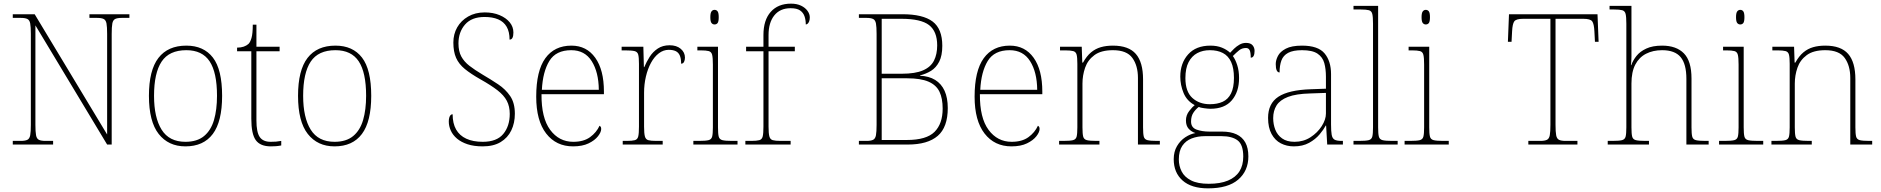

<svg xmlns="http://www.w3.org/2000/svg" viewBox="-20 -792 10305 1052"><path d="M50 0V-20H93Q118 -20 130 -26Q142 -32 145.5 -51Q149 -70 149 -108V-606Q149 -645 145.5 -663.5Q142 -682 130 -688Q118 -694 93 -694H50V-714H170L567 -55V-606Q567 -645 563.5 -663.5Q560 -682 548 -688Q536 -694 511 -694H470V-714H689V-694H648Q623 -694 611 -688Q599 -682 595.5 -663.5Q592 -645 592 -606V0H567L174 -653V-108Q174 -70 177.5 -51Q181 -32 193 -26Q205 -20 230 -20H271V0Z M996 10Q903 10 849.5 -58Q796 -126 796 -267Q796 -407 848 -474.5Q900 -542 1001 -542Q1096 -542 1146.5 -476.5Q1197 -411 1197 -267Q1197 -126 1146 -58Q1095 10 996 10ZM996 -15Q1060 -15 1098 -46.5Q1136 -78 1152.5 -134.5Q1169 -191 1169 -267Q1169 -395 1128.5 -456Q1088 -517 1001 -517Q907 -517 865.5 -454.5Q824 -392 824 -267Q824 -148 865.5 -81.5Q907 -15 996 -15Z M1464 10Q1406 10 1381.5 -24Q1357 -58 1357 -141V-511H1279V-531Q1300 -531 1315.5 -536.5Q1331 -542 1341 -551Q1351 -560 1358 -584Q1365 -608 1365 -657H1385V-536H1512V-511H1385V-132Q1385 -68 1403 -41.5Q1421 -15 1463 -15Q1480 -15 1492.5 -16Q1505 -17 1521 -20V5Q1505 8 1491.5 9Q1478 10 1464 10Z M1813 10Q1720 10 1666.5 -58Q1613 -126 1613 -267Q1613 -407 1665 -474.5Q1717 -542 1818 -542Q1913 -542 1963.5 -476.5Q2014 -411 2014 -267Q2014 -126 1963 -58Q1912 10 1813 10ZM1813 -15Q1877 -15 1915 -46.5Q1953 -78 1969.5 -134.5Q1986 -191 1986 -267Q1986 -395 1945.5 -456Q1905 -517 1818 -517Q1724 -517 1682.5 -454.5Q1641 -392 1641 -267Q1641 -148 1682.5 -81.5Q1724 -15 1813 -15Z M2625 10Q2577 10 2542 -1.5Q2507 -13 2484 -32.5Q2461 -52 2450 -76.5Q2439 -101 2439 -126Q2439 -138 2441.5 -147Q2444 -156 2448.5 -161Q2453 -166 2460 -166Q2460 -116 2479 -82.5Q2498 -49 2535 -32Q2572 -15 2625 -15Q2702 -15 2737.5 -58Q2773 -101 2773 -168Q2773 -209 2757 -239.5Q2741 -270 2705.5 -297.5Q2670 -325 2613 -357Q2560 -387 2527 -414Q2494 -441 2479 -475Q2464 -509 2464 -559Q2464 -605 2485 -642Q2506 -679 2545 -701.5Q2584 -724 2636 -724Q2682 -724 2717.5 -709Q2753 -694 2773 -669.5Q2793 -645 2793 -614Q2793 -595 2788 -585Q2783 -575 2772 -575Q2772 -618 2756 -645.5Q2740 -673 2709.5 -686Q2679 -699 2635 -699Q2564 -699 2528 -657.5Q2492 -616 2492 -554Q2492 -511 2507.5 -482.5Q2523 -454 2552 -431.5Q2581 -409 2623 -384Q2669 -357 2709.5 -330Q2750 -303 2775.5 -265.5Q2801 -228 2801 -169Q2801 -118 2781.5 -77.5Q2762 -37 2723 -13.5Q2684 10 2625 10Z M3120 10Q3027 10 2972.5 -60.5Q2918 -131 2918 -262Q2918 -404 2968 -473Q3018 -542 3111 -542Q3194 -542 3241.5 -475.5Q3289 -409 3289 -290V-276H2947Q2946 -146 2994.5 -80.5Q3043 -15 3121 -15Q3178 -15 3213 -40.5Q3248 -66 3265 -103Q3270 -100 3272 -96Q3274 -92 3274 -85Q3274 -68 3256.5 -45.5Q3239 -23 3205 -6.5Q3171 10 3120 10ZM3261 -300Q3260 -397 3222 -457Q3184 -517 3110 -517Q3026 -517 2990 -458Q2954 -399 2949 -300Z M3392 0V-20H3414Q3444 -20 3458.5 -24Q3473 -28 3477 -44.5Q3481 -61 3481 -98V-442Q3481 -477 3477 -492.5Q3473 -508 3457 -512Q3441 -516 3404 -516H3386V-536H3505L3508 -424H3510Q3522 -453 3539.5 -480.5Q3557 -508 3584 -526Q3611 -544 3649 -544Q3687 -544 3710 -524.5Q3733 -505 3733 -476Q3733 -463 3728 -453Q3723 -443 3712 -443Q3712 -472 3704.5 -488.5Q3697 -505 3682 -512Q3667 -519 3644 -519Q3615 -519 3590 -500Q3565 -481 3547 -448Q3529 -415 3519 -372.5Q3509 -330 3509 -284V-98Q3509 -61 3513.5 -44.5Q3518 -28 3532 -24Q3546 -20 3576 -20H3611V0Z M3779 0V-20H3809Q3846 -20 3862 -24Q3878 -28 3882 -43.5Q3886 -59 3886 -94V-438Q3886 -475 3882 -491.5Q3878 -508 3863.5 -512Q3849 -516 3819 -516H3801V-536H3914V-94Q3914 -59 3918 -43.5Q3922 -28 3938.5 -24Q3955 -20 3991 -20H4021V0ZM3895 -658Q3885 -658 3878.5 -666Q3872 -674 3872 -698Q3872 -721 3878.5 -729.5Q3885 -738 3895 -738Q3906 -738 3912 -729.5Q3918 -721 3918 -698Q3918 -674 3912 -666Q3906 -658 3895 -658Z M4064 0V-20H4096Q4126 -20 4140.5 -24Q4155 -28 4159 -44.5Q4163 -61 4163 -98V-511H4068V-536H4163V-600Q4163 -682 4203 -727Q4243 -772 4314 -772Q4346 -772 4369 -761Q4392 -750 4404.5 -732.5Q4417 -715 4417 -697Q4417 -684 4413.5 -675Q4410 -666 4405 -662Q4400 -658 4395 -658Q4395 -683 4388 -703Q4381 -723 4363.5 -735Q4346 -747 4312 -747Q4254 -747 4222.5 -707.5Q4191 -668 4191 -600V-536H4335V-511H4191V-98Q4191 -61 4195.5 -44.5Q4200 -28 4214 -24Q4228 -20 4258 -20H4312V0Z M4686 0V-20H4727Q4752 -20 4764 -26Q4776 -32 4779.5 -51Q4783 -70 4783 -108V-606Q4783 -645 4779.5 -663.5Q4776 -682 4764 -688Q4752 -694 4727 -694H4686V-714H4924Q5037 -714 5090 -674Q5143 -634 5143 -541Q5143 -487 5126 -454Q5109 -421 5081.5 -404Q5054 -387 5021 -379V-377Q5070 -375 5104 -354Q5138 -333 5155.5 -294.5Q5173 -256 5173 -200Q5173 -95 5118 -47.5Q5063 0 4954 0ZM4949 -25Q5056 -25 5100.5 -69.5Q5145 -114 5145 -197Q5145 -253 5127.5 -289.5Q5110 -326 5067.5 -344.5Q5025 -363 4951 -363H4811V-25ZM4921 -388Q4995 -388 5037.5 -406.5Q5080 -425 5097.5 -460Q5115 -495 5115 -543Q5115 -620 5070.5 -654.5Q5026 -689 4919 -689H4811V-388Z M5522 10Q5429 10 5374.5 -60.5Q5320 -131 5320 -262Q5320 -404 5370 -473Q5420 -542 5513 -542Q5596 -542 5643.5 -475.5Q5691 -409 5691 -290V-276H5349Q5348 -146 5396.5 -80.5Q5445 -15 5523 -15Q5580 -15 5615 -40.5Q5650 -66 5667 -103Q5672 -100 5674 -96Q5676 -92 5676 -85Q5676 -68 5658.5 -45.5Q5641 -23 5607 -6.5Q5573 10 5522 10ZM5663 -300Q5662 -397 5624 -457Q5586 -517 5512 -517Q5428 -517 5392 -458Q5356 -399 5351 -300Z M5783 0V-20H5806Q5843 -20 5859 -24Q5875 -28 5879 -43.5Q5883 -59 5883 -94V-442Q5883 -477 5879 -492.5Q5875 -508 5860.5 -512Q5846 -516 5816 -516H5788V-536H5907L5910 -449H5914Q5934 -485 5958 -505Q5982 -525 6011.5 -533.5Q6041 -542 6078 -542Q6164 -542 6203.5 -496.5Q6243 -451 6243 -357V-94Q6243 -59 6247 -43.5Q6251 -28 6267.5 -24Q6284 -20 6320 -20H6335V0H6215V-365Q6215 -432 6184.5 -474.5Q6154 -517 6078 -517Q6013 -517 5976.5 -490Q5940 -463 5925.5 -421Q5911 -379 5911 -334V-94Q5911 -59 5915 -43.5Q5919 -28 5935.5 -24Q5952 -20 5988 -20H6004V0Z M6599 240Q6508 240 6459.5 197Q6411 154 6411 80Q6411 39 6429 8.5Q6447 -22 6474.5 -40Q6502 -58 6530 -63Q6508 -70 6493 -86.5Q6478 -103 6478 -132Q6478 -161 6496 -184Q6514 -207 6526 -216Q6483 -239 6465 -282.5Q6447 -326 6447 -372Q6447 -446 6490 -494Q6533 -542 6612 -542Q6648 -542 6675 -531Q6702 -520 6720 -503Q6729 -513 6742 -525.5Q6755 -538 6771.5 -547.5Q6788 -557 6807 -557Q6832 -557 6843 -544Q6854 -531 6854 -513Q6854 -496 6849 -486Q6844 -476 6833 -476Q6833 -505 6827 -517Q6821 -529 6807 -529Q6785 -529 6769.5 -516.5Q6754 -504 6735 -485Q6749 -466 6759 -435Q6769 -404 6769 -364Q6769 -289 6729.5 -242.5Q6690 -196 6612 -196Q6600 -196 6578 -199Q6556 -202 6548 -206Q6531 -193 6518.5 -174Q6506 -155 6506 -126Q6506 -93 6536 -82Q6566 -71 6606 -71H6675Q6723 -71 6755 -56Q6787 -41 6803.5 -11Q6820 19 6820 65Q6820 144 6764.5 192Q6709 240 6599 240ZM6603 215Q6666 215 6708 197.5Q6750 180 6771 147Q6792 114 6792 66Q6792 1 6761.5 -22.5Q6731 -46 6673 -46H6582Q6542 -46 6509.5 -33.5Q6477 -21 6458 7Q6439 35 6439 82Q6439 117 6454.5 147.5Q6470 178 6506 196.5Q6542 215 6603 215ZM6609 -221Q6650 -221 6679.5 -234.5Q6709 -248 6725 -280Q6741 -312 6741 -365Q6741 -419 6725.5 -452.5Q6710 -486 6680.5 -501.5Q6651 -517 6609 -517Q6570 -517 6540 -501Q6510 -485 6492.5 -451.5Q6475 -418 6475 -364Q6475 -290 6513 -255.5Q6551 -221 6609 -221Z M7069 10Q7030 10 6998 -6.5Q6966 -23 6947 -58Q6928 -93 6928 -146Q6928 -225 6984.5 -262Q7041 -299 7162 -303L7245 -306V-371Q7245 -414 7236 -446.5Q7227 -479 7199 -498Q7171 -517 7114 -517Q7065 -517 7038 -502.5Q7011 -488 7001 -460.5Q6991 -433 6991 -395Q6981 -395 6975.5 -406Q6970 -417 6970 -441Q6970 -462 6982 -485.5Q6994 -509 7025.5 -525.5Q7057 -542 7114 -542Q7202 -542 7237.5 -499.5Q7273 -457 7273 -386V-110Q7273 -73 7276.5 -53.5Q7280 -34 7292 -27Q7304 -20 7331 -20H7338V0H7252L7246 -104H7244Q7233 -83 7210.5 -56Q7188 -29 7153 -9.5Q7118 10 7069 10ZM7073 -15Q7122 -15 7160.5 -40Q7199 -65 7222 -101Q7245 -137 7245 -170V-283L7159 -280Q7081 -278 7037 -261Q6993 -244 6974.5 -214.5Q6956 -185 6956 -145Q6956 -111 6967.5 -81.5Q6979 -52 7005 -33.5Q7031 -15 7073 -15Z M7396 0V-20H7426Q7463 -20 7479 -24Q7495 -28 7499 -43.5Q7503 -59 7503 -94V-662Q7503 -699 7499 -715.5Q7495 -732 7480.5 -736Q7466 -740 7436 -740H7396V-760H7531V-94Q7531 -59 7535 -43.5Q7539 -28 7555.5 -24Q7572 -20 7608 -20H7638V0Z M7676 0V-20H7706Q7743 -20 7759 -24Q7775 -28 7779 -43.5Q7783 -59 7783 -94V-438Q7783 -475 7779 -491.5Q7775 -508 7760.5 -512Q7746 -516 7716 -516H7698V-536H7811V-94Q7811 -59 7815 -43.5Q7819 -28 7835.5 -24Q7852 -20 7888 -20H7918V0ZM7792 -658Q7782 -658 7775.5 -666Q7769 -674 7769 -698Q7769 -721 7775.5 -729.5Q7782 -738 7792 -738Q7803 -738 7809 -729.5Q7815 -721 7815 -698Q7815 -674 7809 -666Q7803 -658 7792 -658Z M8354 0V-20H8419Q8444 -20 8456 -26Q8468 -32 8471.5 -51Q8475 -70 8475 -108V-689H8326Q8287 -689 8277 -675Q8267 -661 8265 -620L8262 -563H8242L8248 -714H8733L8739 -563H8719L8716 -620Q8714 -661 8704 -675Q8694 -689 8655 -689H8503V-108Q8503 -70 8506.5 -51Q8510 -32 8522 -26Q8534 -20 8559 -20H8623V0Z M8789 0V-20H8814Q8851 -20 8867 -24Q8883 -28 8887 -43.5Q8891 -59 8891 -94V-662Q8891 -699 8887 -715.5Q8883 -732 8868.5 -736Q8854 -740 8824 -740H8799V-760H8919V-482Q8919 -474 8918.5 -465Q8918 -456 8917.5 -448.5Q8917 -441 8916 -435H8918Q8927 -461 8946.5 -485.5Q8966 -510 9000.5 -526Q9035 -542 9087 -542Q9165 -542 9206.5 -499.5Q9248 -457 9248 -362V-94Q9248 -59 9252 -43.5Q9256 -28 9272.5 -24Q9289 -20 9325 -20H9342V0H9220V-360Q9220 -441 9188.5 -479Q9157 -517 9087 -517Q9037 -517 8999 -497.5Q8961 -478 8940 -438Q8919 -398 8919 -334V-94Q8919 -59 8923 -43.5Q8927 -28 8943.5 -24Q8960 -20 8996 -20H9015V0Z M9399 0V-20H9429Q9466 -20 9482 -24Q9498 -28 9502 -43.5Q9506 -59 9506 -94V-438Q9506 -475 9502 -491.5Q9498 -508 9483.5 -512Q9469 -516 9439 -516H9421V-536H9534V-94Q9534 -59 9538 -43.5Q9542 -28 9558.5 -24Q9575 -20 9611 -20H9641V0ZM9515 -658Q9505 -658 9498.5 -666Q9492 -674 9492 -698Q9492 -721 9498.5 -729.5Q9505 -738 9515 -738Q9526 -738 9532 -729.5Q9538 -721 9538 -698Q9538 -674 9532 -666Q9526 -658 9515 -658Z M9686 0V-20H9709Q9746 -20 9762 -24Q9778 -28 9782 -43.5Q9786 -59 9786 -94V-442Q9786 -477 9782 -492.5Q9778 -508 9763.5 -512Q9749 -516 9719 -516H9691V-536H9810L9813 -449H9817Q9837 -485 9861 -505Q9885 -525 9914.5 -533.5Q9944 -542 9981 -542Q10067 -542 10106.5 -496.5Q10146 -451 10146 -357V-94Q10146 -59 10150 -43.5Q10154 -28 10170.5 -24Q10187 -20 10223 -20H10238V0H10118V-365Q10118 -432 10087.5 -474.5Q10057 -517 9981 -517Q9916 -517 9879.5 -490Q9843 -463 9828.5 -421Q9814 -379 9814 -334V-94Q9814 -59 9818 -43.5Q9822 -28 9838.5 -24Q9855 -20 9891 -20H9907V0Z"/></svg>

Font: Noto Serif Bengali Thin
Style: Regular
Weight: 250
Version: Version 2.003